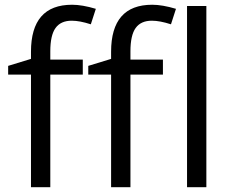

<svg xmlns="http://www.w3.org/2000/svg" viewBox="-20 -785 972 805"><path d="M663.1 -472.2H526.9V0H445.8V-472.2H350.1V-508.8L445.8 -538.1V-567.9Q445.8 -765.1 618.2 -765.1Q660.6 -765.1 717.8 -748L696.8 -683.1Q649.9 -698.2 616.7 -698.2Q570.8 -698.2 548.8 -667.7Q526.9 -637.2 526.9 -569.8V-535.2H663.1ZM327.1 -472.2H190.9V0H109.9V-472.2H14.2V-508.8L109.9 -538.1V-567.9Q109.9 -765.1 282.2 -765.1Q324.7 -765.1 381.8 -748L360.8 -683.1Q314 -698.2 280.8 -698.2Q234.9 -698.2 212.9 -667.7Q190.9 -637.2 190.9 -569.8V-535.2H327.1ZM845.2 0H764.2V-759.8H845.2Z"/></svg>

Font: f02075841
Style: Regular
Weight: 400
Foundry: Ascender Corporation
Version: Version 1.10